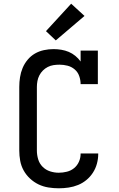

<svg xmlns="http://www.w3.org/2000/svg" viewBox="-20 -1008 640 1036"><path d="M297 8Q269 8 241 3.5Q213 -1 188 -13Q163 -25 142 -44.5Q121 -64 107.5 -88.5Q94 -113 89 -140.5Q84 -168 84 -196V-539Q84 -565 88 -591Q92 -617 102 -641Q112 -665 129 -685.5Q146 -706 168.5 -719Q191 -732 217 -737.5Q243 -743 269 -743Q290 -743 311 -739.5Q332 -736 351 -728Q370 -720 386.5 -706.5Q403 -693 415 -676V-735H508V-554H415Q415 -576 407.5 -597.5Q400 -619 383 -633.5Q366 -648 344.5 -653.5Q323 -659 301 -659Q284 -659 268 -656.5Q252 -654 237.5 -646.5Q223 -639 211.5 -627.5Q200 -616 192.5 -601.5Q185 -587 182 -571Q179 -555 179 -539V-196Q179 -172 186 -148.5Q193 -125 210 -108Q227 -91 250 -83.5Q273 -76 297 -76Q319 -76 341 -81.5Q363 -87 380 -101Q397 -115 406 -135.5Q415 -156 415 -178Q415 -179 415 -179Q415 -179 415 -180H510Q510 -179 510 -178.5Q510 -178 510 -177Q510 -151 503 -125Q496 -99 481.5 -76.5Q467 -54 446.5 -37Q426 -20 401.5 -10Q377 0 350.5 4Q324 8 297 8ZM281 -790 228 -840 364 -988 436 -922Z"/></svg>

Font: Iosevka Curly Slab MdEx
Style: Regular
Weight: 500
Width: 7
Monospace: yes
Designer: Belleve Invis
Foundry: Belleve Invis
Version: Version 11.1.0; ttfautohint (v1.8.3)